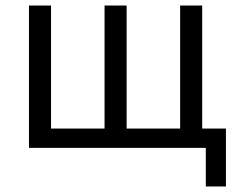

<svg xmlns="http://www.w3.org/2000/svg" viewBox="-20 -536 865 696"><path d="M726 140V0H85V-516H165V-70H359V-516H439V-70H633V-516H713V-70H799V140Z"/></svg>

Font: Aneliza
Style: Regular
Weight: 400
Designer: Mike Abbink, Paul van der Laan, Pieter van Rosmalen
Foundry: Bold Monday
Version: Version 3.0